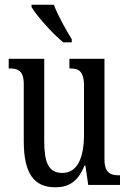

<svg xmlns="http://www.w3.org/2000/svg" viewBox="-20 -786 550 816"><path d="M249 -606H285V-619C262 -657 225 -721 209 -766H114V-756C134 -721 204 -642 249 -606ZM215 10C269 10 310 -11 339 -82H343L355 0H490V-41H486C452 -41 424 -49 424 -109V-536H275V-495H278C312 -495 337 -486 337 -422V-215C337 -117 310 -51 245 -51C185 -51 168 -97 168 -188V-536H17V-495H21C56 -495 81 -486 81 -428V-186C81 -48 125 10 215 10Z"/></svg>

Font: Noto Serif Ethiopic XCn
Style: Regular
Weight: 400
Width: 2
Designer: Monotype Design Team
Foundry: Monotype Imaging Inc.
Version: Version 2.102